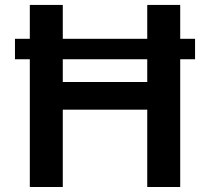

<svg xmlns="http://www.w3.org/2000/svg" viewBox="-20 -747 839 767"><path d="M759.2 -592V-510.3H39.8V-592ZM99.1 0V-727.3H230.8V-419.4H568.2V-727.3H699.9V0H568.2V-308.9H230.8V0Z"/></svg>

Font: InterMG SemiBold
Style: Regular
Weight: 600
Designer: Rasmus Andersson
Foundry: rsms
Version: Version 3.019;December 26, 2023;FontCreator 15.0.0.2955 64-b